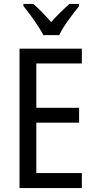

<svg xmlns="http://www.w3.org/2000/svg" viewBox="-20 -963 488 983"><path d="M202 -783H283C304 -829 353 -892 385 -932V-943H335C301 -912 277 -889 242 -850C211 -885 178 -920 150 -943H100V-932C136 -888 179 -828 202 -783ZM399 0V-77H166V-335H385V-411H166V-638H399V-714H80V0Z"/></svg>

Font: Noto Sans Sinhala UI Condensed
Style: Regular
Weight: 400
Width: 3
Designer: Jelle Bosma - Monotype Design Team
Foundry: Monotype Imaging Inc.
Version: Version 2.006